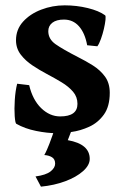

<svg xmlns="http://www.w3.org/2000/svg" viewBox="-20 -489 470 726"><path d="M395 -138.2Q395 -86.4 372.8 -55.7Q350.6 -24.9 317.4 -9.8Q284.2 5.4 250.2 10Q216.3 14.6 192.9 14.6Q158.7 14.6 116.5 6.1Q74.2 -2.4 41.5 -21Q37.6 -23.4 35.6 -49.8Q33.7 -76.2 35.9 -110.8Q38.1 -145.5 44.9 -172.4L90.3 -167Q103.5 -111.3 135.7 -80.1Q168 -48.8 207.5 -48.8Q272.9 -48.8 272.9 -96.2Q272.9 -122.6 256.3 -142.1Q239.7 -161.6 213.1 -177.7Q186.5 -193.8 156.7 -209.5Q129.9 -223.6 103 -241.5Q76.2 -259.3 58.3 -282.7Q40.5 -306.2 40.5 -336.9Q40.5 -377.4 67.1 -407Q93.8 -436.5 136 -452.6Q178.2 -468.8 224.6 -468.8Q270 -468.8 312 -458.5Q354 -448.2 377.4 -431.2Q380.4 -428.7 378.9 -414.1Q377.4 -399.4 372.8 -379.6Q368.2 -359.9 361.6 -341.6Q355 -323.2 348.1 -314L309.6 -317.9Q301.3 -363.8 278.8 -389.4Q256.3 -415 221.7 -415Q193.4 -415 178 -403.1Q162.6 -391.1 162.6 -371.1Q162.6 -341.3 189.9 -322Q217.3 -302.7 275.4 -272.9Q303.7 -258.8 331.3 -241.5Q358.9 -224.1 377 -199.5Q395 -174.8 395 -138.2ZM319.3 111.8Q319.3 135.7 293.9 158.2Q268.6 180.7 226.8 196.3Q185.1 211.9 134.8 216.8L114.3 178.2Q153.8 172.9 171.1 159.2Q188.5 145.5 188.5 129.9Q188.5 113.3 177.2 106Q166 98.6 147.5 97.2Q147.5 97.2 151.9 89.1Q156.2 81.1 166.7 54.9Q177.2 28.8 194.3 -25.4L261.7 -24.4L236.3 41Q319.3 55.7 319.3 111.8Z"/></svg>

Font: Gentium Book Plus
Style: Bold
Weight: 700
Designer: Victor Gaultney, Annie Olsen, Iska Routamaa, Becca Hirsbrunner
Foundry: SIL International
Version: Version 6.101